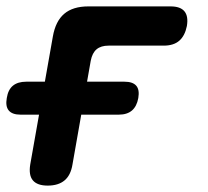

<svg xmlns="http://www.w3.org/2000/svg" viewBox="-29 -570 649 600"><path d="M120 10Q87.5 10 73.8 -6.3Q60.1 -22.5 65.5 -56L136.2 -456Q144.6 -504 171.8 -527Q199 -550 247 -550H504.2Q534.7 -550 547.4 -534.6Q560.1 -519.2 555 -488.7Q548.9 -458.2 531.3 -442.8Q513.7 -427.4 482.5 -427.4H310.3Q286.5 -427.4 272.9 -416Q259.3 -404.6 254.6 -380.4L197.5 -56Q192.1 -22.5 172.8 -6.3Q153.5 10 120 10ZM35.1 -211.7Q9.3 -211.7 -1.6 -224.7Q-12.5 -237.7 -7.8 -263.7Q-3.7 -289.9 11.5 -302.3Q26.7 -314.7 53 -314.7H360Q385.8 -314.7 396.7 -302.2Q407.6 -289.7 403.2 -263.7Q398.5 -237.7 383.4 -224.7Q368.2 -211.7 342.1 -211.7Z"/></svg>

Font: Maple Mono
Style: Italic
Weight: 400
Italic angle: -10°
Monospace: yes
Designer: subframe7536
Version: Version 7.300